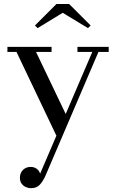

<svg xmlns="http://www.w3.org/2000/svg" viewBox="-20 -700 584 983"><path d="M164.5 -434 329 -90 280 18.5 64.5 -434H18V-460H244V-434ZM536.5 -460V-434H484L213.5 198Q200 228.5 183.5 246Q167 263.5 138.5 263.5Q126 263.5 113 258Q100 252.5 91 240.8Q82 229 82 210Q82 193.5 89.2 181Q96.5 168.5 109 161.5Q121.5 154.5 137.5 154.5Q149 154.5 158.8 158.8Q168.5 163 175.5 170.8Q182.5 178.5 185.5 189L452.5 -434H376.5V-460ZM172.5 -556 159 -569.5 269 -679.5H334L444 -569.5L430.5 -556L301 -634.5Z"/></svg>

Font: Bodoni Moda 9pt
Style: Regular
Weight: 400
Designer: Owen Earl
Foundry: indestructible type
Version: Version 2.005